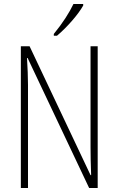

<svg xmlns="http://www.w3.org/2000/svg" viewBox="-20 -947 607 967"><path d="M251 -767H267C317 -809 374 -874 399 -919V-927H350C329 -883 296 -831 251 -776ZM85 0H121V-520C121 -559 119 -605 116 -655H119L429 0H472V-714H436V-206C436 -167 437 -120 439 -65H436L129 -714H85Z"/></svg>

Font: Kathrein 37 Thin Condensed
Style: Regular
Weight: 250
Width: 3
Designer: Lazydogs Typefoundry, based on Open Sans by Ascender Corporation
Foundry: Lazydogs Typefoundry
Version: Version 1.003;PS 001.003;hotconv 1.0.88;makeotf.lib2.5.64775